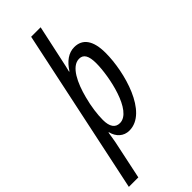

<svg xmlns="http://www.w3.org/2000/svg" viewBox="-359 -807 1088 1088"><g transform="rotate(-45 184.5 -263.5)"><path d="M-48 233H28L77 1C80 -17 85 -43 88 -66H91C102 -20 135 10 180 10C326 10 396 -244 396 -397C396 -497 359 -546 293 -546C247 -546 208 -517 177 -468H174C177 -479 180 -491 183 -505L238 -760H162ZM172 -58C135 -58 116 -86 116 -139C116 -181 123 -240 139 -299C162 -388 204 -480 266 -480C301 -480 317 -452 317 -393C317 -289 270 -58 172 -58Z"/></g></svg>

Font: Noto Sans ExtraCondensed
Style: Italic
Weight: 400
Width: 2
Italic angle: -12°
Designer: Monotype Design Team
Foundry: Monotype Imaging Inc.
Version: Version 2.013